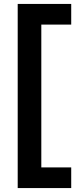

<svg xmlns="http://www.w3.org/2000/svg" viewBox="-20 -763 392 976"><path d="M70 193V-743H342V-638H190V88H342V193Z"/></svg>

Font: Zen Dots
Style: Regular
Weight: 400
Designer: Yoshimichi Ohira
Foundry: A-1 Corp ZenFonts
Version: Version 1.000; ttfautohint (v1.8.3)